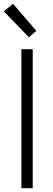

<svg xmlns="http://www.w3.org/2000/svg" viewBox="-24 -995 282 1015"><path d="M89 0V-735H149V0ZM129 -798 -4 -935 45 -975 168 -832Z"/></svg>

Font: Iosevka QP Light
Style: Regular
Weight: 300
Designer: Belleve Invis
Foundry: Belleve Invis
Version: Version 20.0.0; ttfautohint (v1.8.4)